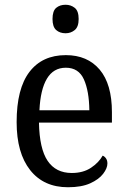

<svg xmlns="http://www.w3.org/2000/svg" viewBox="-20 -778 537 808"><path d="M266 10Q164 10 107 -62Q50 -134 50 -264Q50 -405 104 -475.5Q158 -546 257 -546Q348 -546 399.5 -485Q451 -424 451 -306V-262H144Q146 -152 180.5 -101Q215 -50 282 -50Q330 -50 363 -72Q396 -94 412 -123Q420 -120 426 -111.5Q432 -103 432 -90Q432 -70 414 -46.5Q396 -23 359.5 -6.5Q323 10 266 10ZM356 -314Q355 -395 333 -444Q311 -493 257 -493Q205 -493 177.5 -447Q150 -401 146 -314ZM256 -638Q232 -638 216.5 -651.5Q201 -665 201 -698Q201 -732 216.5 -745Q232 -758 256 -758Q278 -758 294.5 -745Q311 -732 311 -698Q311 -665 294.5 -651.5Q278 -638 256 -638Z"/></svg>

Font: Noto Serif Sinhala SemiCondensed
Style: Regular
Weight: 400
Width: 4
Designer: Jelle Bosma - Monotype Design Team
Foundry: Monotype Imaging Inc.
Version: Version 2.007; ttfautohint (v1.8.4.7-5d5b)